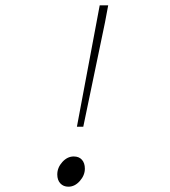

<svg xmlns="http://www.w3.org/2000/svg" viewBox="-20 -692 640 724"><path d="M270 -214 344 -608 356 -672H388L376 -608L294 -214ZM238 12Q219 12 207.5 -0.5Q196 -13 196 -34Q196 -60 215 -81Q234 -102 258 -102Q278 -102 289 -89.5Q300 -77 300 -56Q300 -31 281 -9.5Q262 12 238 12Z"/></svg>

Font: SourceCodeVF
Style: Italic
Weight: 200
Italic angle: -11°
Monospace: yes
Designer: Paul D. Hunt, Teo Tuominen
Foundry: Adobe
Version: Version 1.026;hotconv 1.1.0;makeotfexe 2.6.0